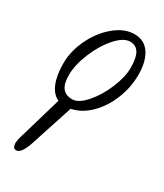

<svg xmlns="http://www.w3.org/2000/svg" viewBox="-179 -487 722 846"><g transform="rotate(30 182.0 -64.0)"><path d="M47.9 288.1Q43 287.1 39.3 284.4Q35.6 281.7 34.4 276.9Q33.2 272 32.2 267.3Q31.2 262.7 32.2 255.6Q33.2 248.5 33.9 243.9Q34.7 239.3 36.9 231.4Q39.1 223.6 40 220.5Q41 217.3 43 210.9L103 5.9Q71.3 -8.3 55.2 -48.3Q39.1 -88.4 39.1 -147.9Q39.1 -210.4 69.1 -272.9Q99.1 -335.4 147.9 -375.7Q196.8 -416 247.1 -416Q297.9 -416 324.5 -376.5Q351.1 -336.9 351.1 -269Q351.1 -205.6 327.1 -145.3Q303.2 -85 260.7 -42.7Q218.3 -0.5 167 9.8L96.2 227.1Q86.4 256.8 74 273.4Q61.5 290 47.9 288.1ZM151.9 -29.8Q183.1 -29.8 220 -71.8Q256.8 -113.8 281.5 -172.9Q306.2 -231.9 306.2 -278.8Q306.2 -329.6 291.7 -353.8Q277.3 -377.9 247.1 -377.9Q213.4 -377.9 175 -334.2Q136.7 -290.5 111.3 -228.3Q85.9 -166 85.9 -115.2Q85.9 -71.8 101.8 -50.8Q117.7 -29.8 151.9 -29.8Z"/></g></svg>

Font: Junicode SmCond Light
Style: Italic
Weight: 300
Width: 4
Italic angle: -11°
Designer: Peter S. Baker
Version: Version 2.206